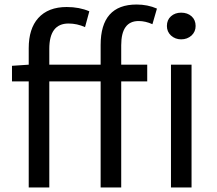

<svg xmlns="http://www.w3.org/2000/svg" viewBox="-20 -829 958 849"><path d="M425 -630Q425 -809 584 -809Q633 -809 674 -791L654 -722Q623 -736 593 -736Q516 -736 516 -629V-543H631V-469H516V0H425V-469H198V0H107V-469H33V-538L107 -543V-616Q107 -702 149 -749Q193 -798 275 -798Q331 -798 375 -779L356 -709Q321 -725 283 -725Q198 -725 198 -613V-543H425ZM736 -543H827V0H736ZM827 -757Q845 -741 845 -714Q845 -689 827 -672Q808 -655 781 -655Q755 -655 736 -672Q718 -689 718 -714Q718 -741 736 -757Q754 -773 781 -773Q809 -773 827 -757Z"/></svg>

Font: Source Han Sans K Regular
Style: Regular
Weight: 400
Designer: Ryoko NISHIZUKA  (kana & ideographs); Paul D. Hunt (Latin, Greek & Cyrillic); Wenlong ZHANG  (bopomofo); Sandoll Communi
Foundry: Adobe Systems Incorporated
Version: Version 1.00 July 18, 2014, initial release